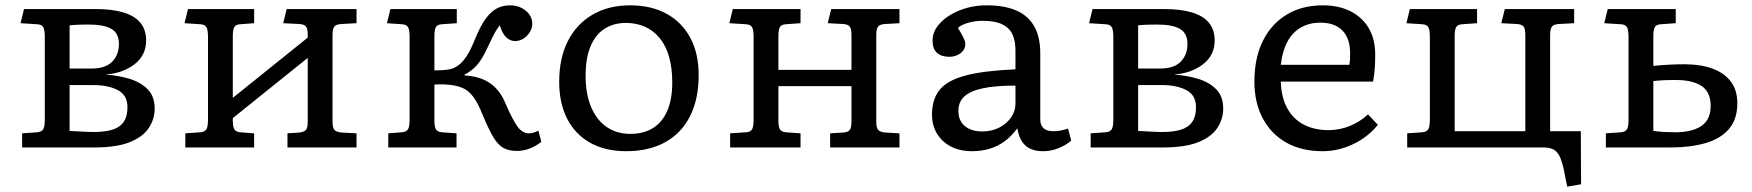

<svg xmlns="http://www.w3.org/2000/svg" viewBox="-20 -553 6570 720"><path d="M63 0V-53L120 -57Q137 -59 142.5 -69Q148 -79 148 -105V-414Q148 -440 142.5 -450.5Q137 -461 120 -462L57 -466L70 -519H340Q402 -519 444 -506Q486 -493 507 -467Q528 -441 528 -401Q528 -346 485 -312.5Q442 -279 379 -274V-273Q424 -270 465.5 -257.5Q507 -245 533.5 -218.5Q560 -192 560 -146Q560 -106 537.5 -72.5Q515 -39 465.5 -19.5Q416 0 334 0ZM332 -58Q373 -58 401 -66.5Q429 -75 443.5 -95.5Q458 -116 458 -151Q458 -196 422 -215Q386 -234 329 -234H241V-62Q262 -61 288.5 -59.5Q315 -58 332 -58ZM241 -296H323Q376 -296 401 -322Q426 -348 426 -388Q426 -428 398 -444.5Q370 -461 312 -461Q299 -461 278.5 -460.5Q258 -460 241 -458Z M675 0V-53L732 -57Q749 -59 754.5 -69Q760 -79 760 -105V-414Q760 -440 754.5 -450.5Q749 -461 732 -462L672 -466L685 -519H933V-466L880 -462Q864 -461 858.5 -451Q853 -441 853 -417V-186L1134 -412V-421Q1134 -446 1127 -454Q1120 -462 1102 -463L1042 -466L1055 -519H1317V-466L1261 -463Q1240 -462 1233.5 -453Q1227 -444 1227 -422V-97Q1227 -75 1233.5 -66.5Q1240 -58 1261 -56L1317 -53V0H1058V-53L1102 -56Q1120 -58 1127 -65.5Q1134 -73 1134 -98V-336L853 -110V-102Q853 -78 858.5 -68.5Q864 -59 880 -57L933 -53V0Z M1919 13Q1888 13 1867.5 1.5Q1847 -10 1829.5 -39.5Q1812 -69 1790 -122Q1773 -165 1756.5 -187.5Q1740 -210 1722 -219.5Q1704 -229 1680 -233Q1664 -236 1644 -236.5Q1624 -237 1609 -236V-102Q1609 -78 1614.5 -68.5Q1620 -59 1636 -57L1692 -53V0H1436V-53L1488 -57Q1505 -59 1510.5 -69Q1516 -79 1516 -105V-414Q1516 -440 1510.5 -450.5Q1505 -461 1488 -462L1431 -466L1444 -519H1693V-466L1636 -462Q1620 -461 1614.5 -451Q1609 -441 1609 -417V-289Q1629 -289 1646.5 -290.5Q1664 -292 1677 -296Q1692 -302 1705.5 -313.5Q1719 -325 1733 -347.5Q1747 -370 1762 -408Q1781 -454 1800 -481Q1819 -508 1841.5 -520.5Q1864 -533 1892 -533Q1927 -533 1951.5 -513Q1976 -493 1976 -463Q1976 -448 1967 -433Q1958 -418 1943.5 -408.5Q1929 -399 1911 -399Q1895 -399 1880 -411.5Q1865 -424 1854 -458Q1847 -449 1840.5 -438.5Q1834 -428 1826.5 -412.5Q1819 -397 1807 -372Q1789 -333 1770 -310.5Q1751 -288 1722 -273V-270Q1761 -268 1790 -256Q1819 -244 1840.5 -221.5Q1862 -199 1877 -162Q1902 -104 1920.5 -78.5Q1939 -53 1963 -53Q1971 -53 1980 -55.5Q1989 -58 1999 -63L2010 -21Q1988 -4 1965 4.5Q1942 13 1919 13Z M2328 14Q2250 14 2193.5 -17.5Q2137 -49 2107 -107.5Q2077 -166 2077 -246Q2077 -335 2109.5 -399Q2142 -463 2202 -498Q2262 -533 2343 -533Q2422 -533 2479.5 -501.5Q2537 -470 2568.5 -411.5Q2600 -353 2600 -271Q2600 -182 2568 -118Q2536 -54 2475 -20Q2414 14 2328 14ZM2344 -51Q2394 -51 2429 -73Q2464 -95 2482.5 -138Q2501 -181 2501 -244Q2501 -298 2489 -340Q2477 -382 2454 -410Q2431 -438 2399 -452.5Q2367 -467 2327 -467Q2280 -467 2246 -444.5Q2212 -422 2194 -378Q2176 -334 2176 -269Q2176 -200 2197 -151Q2218 -102 2255.5 -76.5Q2293 -51 2344 -51Z M2718 0V-53L2778 -57Q2795 -58 2800.5 -68.5Q2806 -79 2806 -105V-414Q2806 -440 2800.5 -450.5Q2795 -461 2778 -462L2715 -466L2728 -519H2982V-466L2926 -462Q2910 -461 2904.5 -451Q2899 -441 2899 -417V-291H3173V-421Q3173 -446 3166 -454Q3159 -462 3141 -463L3084 -466L3097 -519H3353V-466L3300 -463Q3279 -462 3272.5 -453Q3266 -444 3266 -422V-97Q3266 -75 3272.5 -66.5Q3279 -58 3300 -56L3353 -53V0H3093V-53L3141 -56Q3159 -57 3166 -65Q3173 -73 3173 -98V-230H2899V-102Q2899 -78 2904.5 -68.5Q2910 -59 2926 -57L2982 -53V0Z M3625 14Q3558 14 3516.5 -24Q3475 -62 3475 -124Q3475 -181 3504 -216.5Q3533 -252 3601.5 -270Q3670 -288 3788 -293V-364Q3788 -399 3777 -423.5Q3766 -448 3739 -461.5Q3712 -475 3665 -475Q3637 -475 3610.5 -467.5Q3584 -460 3572 -448Q3582 -433 3588 -421.5Q3594 -410 3597 -402Q3600 -394 3600 -389Q3600 -367 3582 -353.5Q3564 -340 3540 -340Q3510 -340 3493.5 -355Q3477 -370 3477 -401Q3477 -436 3505 -466Q3533 -496 3579.5 -514.5Q3626 -533 3680 -533Q3747 -533 3791.5 -513.5Q3836 -494 3858.5 -454Q3881 -414 3881 -353V-105Q3881 -83 3893.5 -72Q3906 -61 3930 -61Q3945 -61 3958 -63.5Q3971 -66 3985 -71L3997 -26Q3980 -10 3951 2Q3922 14 3893 14Q3848 14 3825 -7.5Q3802 -29 3795 -72Q3774 -43 3748.5 -24Q3723 -5 3692 4.5Q3661 14 3625 14ZM3664 -60Q3698 -60 3726 -74Q3754 -88 3771 -112Q3788 -136 3788 -164V-232Q3713 -232 3666 -222Q3619 -212 3596.5 -191.5Q3574 -171 3574 -137Q3574 -100 3598.5 -80Q3623 -60 3664 -60Z M4070 0V-53L4127 -57Q4144 -59 4149.5 -69Q4155 -79 4155 -105V-414Q4155 -440 4149.5 -450.5Q4144 -461 4127 -462L4064 -466L4077 -519H4347Q4409 -519 4451 -506Q4493 -493 4514 -467Q4535 -441 4535 -401Q4535 -346 4492 -312.5Q4449 -279 4386 -274V-273Q4431 -270 4472.5 -257.5Q4514 -245 4540.5 -218.5Q4567 -192 4567 -146Q4567 -106 4544.5 -72.5Q4522 -39 4472.5 -19.5Q4423 0 4341 0ZM4339 -58Q4380 -58 4408 -66.5Q4436 -75 4450.5 -95.5Q4465 -116 4465 -151Q4465 -196 4429 -215Q4393 -234 4336 -234H4248V-62Q4269 -61 4295.5 -59.5Q4322 -58 4339 -58ZM4248 -296H4330Q4383 -296 4408 -322Q4433 -348 4433 -388Q4433 -428 4405 -444.5Q4377 -461 4319 -461Q4306 -461 4285.5 -460.5Q4265 -460 4248 -458Z M4939 14Q4861 14 4804 -18Q4747 -50 4715.5 -109Q4684 -168 4684 -247Q4684 -336 4716 -400Q4748 -464 4805.5 -498.5Q4863 -533 4941 -533Q5001 -533 5045 -510.5Q5089 -488 5113 -447Q5137 -406 5137 -349Q5137 -323 5135.5 -298.5Q5134 -274 5129 -247H4783Q4785 -187 4807.5 -146.5Q4830 -106 4869.5 -85.5Q4909 -65 4962 -65Q5003 -65 5041.5 -80.5Q5080 -96 5110 -124L5147 -85Q5110 -39 5054.5 -12.5Q4999 14 4939 14ZM4783 -310H5040Q5042 -320 5042.5 -330.5Q5043 -341 5043 -353Q5043 -408 5014.5 -438Q4986 -468 4931 -468Q4890 -468 4858.5 -450Q4827 -432 4808 -397Q4789 -362 4783 -310Z M5857 147 5845 87Q5838 53 5829 34Q5820 15 5805.5 7.5Q5791 0 5769 0H5257V-53L5314 -57Q5331 -59 5336.5 -69Q5342 -79 5342 -105V-414Q5342 -440 5336.5 -450.5Q5331 -461 5314 -462L5254 -466L5267 -519H5519V-466L5462 -462Q5446 -461 5440.5 -451Q5435 -441 5435 -417V-61H5700V-421Q5700 -446 5693 -454Q5686 -462 5668 -463L5610 -466L5623 -519H5883V-466L5827 -463Q5806 -462 5799.5 -453Q5793 -444 5793 -422V-61H5908L5909 138Z M6002 0V-53L6059 -57Q6076 -59 6081.5 -69Q6087 -79 6087 -105V-414Q6087 -440 6081.5 -450.5Q6076 -461 6059 -462L5996 -466L6009 -519H6264V-466L6207 -462Q6191 -461 6185.5 -451Q6180 -441 6180 -417V-306Q6212 -309 6240 -310.5Q6268 -312 6296 -312Q6358 -312 6402.5 -295.5Q6447 -279 6471 -246.5Q6495 -214 6495 -166Q6495 -105 6463 -68.5Q6431 -32 6374.5 -16Q6318 0 6245 0ZM6262 -57Q6325 -57 6360 -80.5Q6395 -104 6395 -156Q6395 -208 6361 -230.5Q6327 -253 6265 -253Q6235 -253 6216 -252Q6197 -251 6180 -249V-62Q6202 -59 6222.5 -58Q6243 -57 6262 -57Z"/></svg>

Font: Literata Variable Black
Style: Regular
Weight: 900
Designer: Latin by Veronika Burian and Jose Scaglione. Greek by Irene Vlachou. Cyrillic by Vera Evstafieva.
Foundry: TypeTogether
Version: Version 3.021